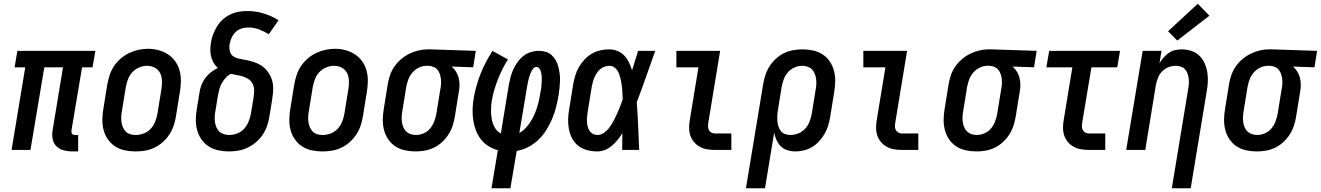

<svg xmlns="http://www.w3.org/2000/svg" viewBox="-20 -802 7065 1027"><path d="M367 8Q343 8 320.5 2Q298 -4 282.5 -19Q267 -34 262 -56.5Q257 -79 261 -103L317 -442H217L143 0H42L115 -442H58L73 -530H490L475 -442H419L362 -103Q362 -98 362.5 -93.5Q363 -89 365.5 -86Q368 -83 372.5 -81.5Q377 -80 381 -80H398V8Z M704 8Q675 8 647 2Q619 -4 596 -19Q573 -34 557 -57Q541 -80 534 -107Q527 -134 527.5 -163Q528 -192 533 -221L554 -351Q559 -377 567 -401.5Q575 -426 590 -448.5Q605 -471 626 -489Q647 -507 671 -518.5Q695 -530 720.5 -535.5Q746 -541 772 -541Q801 -541 828.5 -533.5Q856 -526 879 -511Q902 -496 918 -473Q934 -450 941 -423Q948 -396 947.5 -367Q947 -338 942 -309L921 -179Q917 -153 908.5 -128.5Q900 -104 885 -81.5Q870 -59 849.5 -41Q829 -23 804.5 -11.5Q780 0 754.5 4Q729 8 704 8ZM706 -80Q727 -80 748.5 -88Q770 -96 786 -113Q802 -130 810 -151Q818 -172 822 -193L843 -323Q847 -345 846.5 -368Q846 -391 837 -410Q828 -429 809 -439.5Q790 -450 767 -450Q746 -450 725 -441.5Q704 -433 688.5 -416.5Q673 -400 665 -379Q657 -358 653 -337L632 -207Q629 -192 628.5 -177Q628 -162 630 -148Q632 -134 637.5 -121Q643 -108 653 -98Q663 -88 677 -84Q691 -80 706 -80Z M1205 8Q1176 8 1147.5 2Q1119 -4 1096 -19Q1073 -34 1057.5 -56.5Q1042 -79 1034.5 -106Q1027 -133 1027.5 -162.5Q1028 -192 1033 -221L1047 -307Q1050 -328 1057.5 -347.5Q1065 -367 1078 -384.5Q1091 -402 1108.5 -415.5Q1126 -429 1145 -439Q1132 -450 1123 -465.5Q1114 -481 1109.5 -498.5Q1105 -516 1105 -534.5Q1105 -553 1108 -572Q1111 -595 1119.5 -617Q1128 -639 1140.5 -660Q1153 -681 1171.5 -697.5Q1190 -714 1211.5 -724.5Q1233 -735 1256.5 -739Q1280 -743 1303 -743Q1348 -743 1390.5 -730Q1433 -717 1470 -694L1418 -619Q1393 -634 1366 -644.5Q1339 -655 1308 -655Q1290 -655 1272 -649.5Q1254 -644 1240 -630.5Q1226 -617 1218.5 -599.5Q1211 -582 1208 -564Q1205 -545 1210 -526.5Q1215 -508 1230.5 -499Q1246 -490 1264.5 -487Q1283 -484 1301 -480Q1319 -476 1336.5 -470.5Q1354 -465 1369.5 -456.5Q1385 -448 1397.5 -435.5Q1410 -423 1419.5 -408Q1429 -393 1434.5 -375.5Q1440 -358 1441 -339.5Q1442 -321 1440 -302Q1438 -283 1435 -264L1421 -179Q1417 -153 1408.5 -128.5Q1400 -104 1385.5 -82Q1371 -60 1350 -42Q1329 -24 1305 -12.5Q1281 -1 1255.5 3.5Q1230 8 1205 8ZM1205 -80Q1227 -80 1248.5 -88Q1270 -96 1285.5 -113Q1301 -130 1309.5 -151Q1318 -172 1322 -193L1336 -279Q1339 -297 1339.5 -315Q1340 -333 1333.5 -349Q1327 -365 1313.5 -375.5Q1300 -386 1283.5 -391.5Q1267 -397 1249.5 -400Q1232 -403 1215 -407Q1199 -399 1187 -385.5Q1175 -372 1166.5 -357Q1158 -342 1153.5 -325.5Q1149 -309 1146 -293L1132 -207Q1129 -192 1128.5 -177Q1128 -162 1130 -148Q1132 -134 1137.5 -121Q1143 -108 1153 -98.5Q1163 -89 1177 -84.5Q1191 -80 1205 -80Z M1704 8Q1675 8 1647 2Q1619 -4 1596 -19Q1573 -34 1557 -57Q1541 -80 1534 -107Q1527 -134 1527.5 -163Q1528 -192 1533 -221L1554 -351Q1559 -377 1567 -401.5Q1575 -426 1590 -448.5Q1605 -471 1626 -489Q1647 -507 1671 -518.5Q1695 -530 1720.5 -535.5Q1746 -541 1772 -541Q1801 -541 1828.5 -533.5Q1856 -526 1879 -511Q1902 -496 1918 -473Q1934 -450 1941 -423Q1948 -396 1947.5 -367Q1947 -338 1942 -309L1921 -179Q1917 -153 1908.5 -128.5Q1900 -104 1885 -81.5Q1870 -59 1849.5 -41Q1829 -23 1804.5 -11.5Q1780 0 1754.5 4Q1729 8 1704 8ZM1706 -80Q1727 -80 1748.5 -88Q1770 -96 1786 -113Q1802 -130 1810 -151Q1818 -172 1822 -193L1843 -323Q1847 -345 1846.5 -368Q1846 -391 1837 -410Q1828 -429 1809 -439.5Q1790 -450 1767 -450Q1746 -450 1725 -441.5Q1704 -433 1688.5 -416.5Q1673 -400 1665 -379Q1657 -358 1653 -337L1632 -207Q1629 -192 1628.5 -177Q1628 -162 1630 -148Q1632 -134 1637.5 -121Q1643 -108 1653 -98Q1663 -88 1677 -84Q1691 -80 1706 -80Z M2203 8Q2174 8 2146 2Q2118 -4 2095 -19Q2072 -34 2056.5 -57Q2041 -80 2034 -107Q2027 -134 2027.5 -163Q2028 -192 2033 -221L2054 -351Q2058 -376 2066.5 -400.5Q2075 -425 2090 -446.5Q2105 -468 2125.5 -485.5Q2146 -503 2169.5 -514.5Q2193 -526 2218 -532Q2243 -538 2267 -538Q2271 -538 2275 -538Q2279 -538 2283 -538L2525 -530L2511 -442L2396 -446Q2410 -434 2419.5 -418.5Q2429 -403 2433.5 -385Q2438 -367 2438 -347.5Q2438 -328 2434 -309L2413 -179Q2409 -154 2401 -129.5Q2393 -105 2379 -83Q2365 -61 2345 -42.5Q2325 -24 2301.5 -12.5Q2278 -1 2253 3.5Q2228 8 2203 8ZM2205 -80Q2225 -80 2246 -89Q2267 -98 2281 -115Q2295 -132 2302.5 -152Q2310 -172 2314 -193L2335 -323Q2338 -337 2339 -351Q2340 -365 2338.5 -378.5Q2337 -392 2333 -404.5Q2329 -417 2321 -427.5Q2313 -438 2300.5 -443.5Q2288 -449 2275 -450H2268Q2267 -450 2265 -450Q2263 -450 2261 -450Q2241 -450 2221 -440.5Q2201 -431 2186.5 -414.5Q2172 -398 2164.5 -378Q2157 -358 2153 -337L2132 -207Q2129 -192 2128.5 -177Q2128 -162 2130 -148Q2132 -134 2137.5 -121Q2143 -108 2153 -98.5Q2163 -89 2176.5 -84.5Q2190 -80 2205 -80Z M2609 205 2643 1Q2615 -6 2591.5 -21Q2568 -36 2551.5 -58Q2535 -80 2525 -106.5Q2515 -133 2511 -161.5Q2507 -190 2508 -220Q2509 -250 2514 -279Q2520 -312 2529.5 -345Q2539 -378 2551.5 -409.5Q2564 -441 2580 -471Q2596 -501 2614 -530L2697 -484Q2681 -459 2667.5 -432Q2654 -405 2643.5 -378Q2633 -351 2624.5 -323Q2616 -295 2611 -267Q2607 -242 2606.5 -216.5Q2606 -191 2610 -166.5Q2614 -142 2626 -120.5Q2638 -99 2659 -88L2702 -350Q2706 -371 2711.5 -391.5Q2717 -412 2726.5 -432.5Q2736 -453 2749.5 -471.5Q2763 -490 2781 -503.5Q2799 -517 2820 -523.5Q2841 -530 2863 -530Q2882 -530 2900 -524.5Q2918 -519 2931 -507Q2944 -495 2953 -479Q2962 -463 2966.5 -445.5Q2971 -428 2973.5 -409.5Q2976 -391 2975.5 -371.5Q2975 -352 2973 -332.5Q2971 -313 2968 -294Q2963 -263 2955 -231Q2947 -199 2934.5 -169Q2922 -139 2904 -109.5Q2886 -80 2861.5 -56Q2837 -32 2806.5 -16Q2776 0 2744 5L2710 205ZM2758 -91Q2777 -101 2792 -117.5Q2807 -134 2818.5 -152Q2830 -170 2838.5 -189.5Q2847 -209 2853 -228.5Q2859 -248 2863.5 -268.5Q2868 -289 2871 -309Q2873 -318 2874.5 -327.5Q2876 -337 2876.5 -347Q2877 -357 2877.5 -366.5Q2878 -376 2878 -385Q2878 -394 2876.5 -403.5Q2875 -413 2872.5 -421.5Q2870 -430 2864 -437Q2858 -444 2848 -444Q2841 -444 2835 -438Q2829 -432 2825 -425Q2821 -418 2818 -410.5Q2815 -403 2812.5 -395.5Q2810 -388 2808 -380.5Q2806 -373 2804.5 -365.5Q2803 -358 2801.5 -350.5Q2800 -343 2799 -336Z M3175 8Q3147 8 3120.5 1Q3094 -6 3073.5 -22Q3053 -38 3040.5 -61.5Q3028 -85 3023 -111.5Q3018 -138 3019 -166Q3020 -194 3025 -221L3046 -351Q3050 -375 3057 -398Q3064 -421 3076.5 -443Q3089 -465 3106.5 -483.5Q3124 -502 3146 -515Q3168 -528 3192 -533Q3216 -538 3240 -538Q3263 -538 3284 -529Q3305 -520 3320 -504Q3335 -488 3344.5 -467.5Q3354 -447 3361 -426Q3369 -452 3377 -478Q3385 -504 3393 -530H3485Q3460 -461 3436 -392Q3412 -323 3386 -255Q3391 -191 3393.5 -127.5Q3396 -64 3399 0H3308Q3308 -23 3308.5 -45.5Q3309 -68 3309 -90Q3298 -72 3284 -54.5Q3270 -37 3253 -22.5Q3236 -8 3216 0Q3196 8 3175 8ZM3175 -80Q3195 -80 3212.5 -93Q3230 -106 3242 -123Q3254 -140 3263.5 -158.5Q3273 -177 3281.5 -195.5Q3290 -214 3297 -233Q3304 -252 3311 -271Q3310 -285 3309.5 -298Q3309 -311 3308 -324.5Q3307 -338 3305 -351Q3303 -364 3300 -377Q3297 -390 3293 -402.5Q3289 -415 3282 -425.5Q3275 -436 3264 -443Q3253 -450 3239 -450Q3227 -450 3214 -445.5Q3201 -441 3190.5 -432Q3180 -423 3172.5 -411.5Q3165 -400 3159.5 -387.5Q3154 -375 3151 -362.5Q3148 -350 3145 -337L3124 -207Q3122 -194 3120.5 -180.5Q3119 -167 3119.5 -153.5Q3120 -140 3123 -127Q3126 -114 3132.5 -103.5Q3139 -93 3150.5 -86.5Q3162 -80 3175 -80Z M3805 0Q3783 0 3762 -3.5Q3741 -7 3723 -17Q3705 -27 3692 -42.5Q3679 -58 3672.5 -77.5Q3666 -97 3666 -118.5Q3666 -140 3670 -162L3716 -442H3598V-530H3832L3769 -148Q3767 -137 3767 -126.5Q3767 -116 3771.5 -107Q3776 -98 3785 -93Q3794 -88 3805 -88H3892V0Z M3970 205 4062 -351Q4066 -376 4074 -400.5Q4082 -425 4096 -447Q4110 -469 4130 -487.5Q4150 -506 4173.5 -517.5Q4197 -529 4222 -533.5Q4247 -538 4272 -538Q4301 -538 4329 -532Q4357 -526 4380 -511Q4403 -496 4418.5 -473Q4434 -450 4441 -423Q4448 -396 4447.5 -367Q4447 -338 4442 -309L4421 -179Q4417 -155 4410.5 -132.5Q4404 -110 4392 -88.5Q4380 -67 4363.5 -48.5Q4347 -30 4326 -17Q4305 -4 4281.5 2Q4258 8 4235 8Q4213 8 4192 1.5Q4171 -5 4156.5 -19.5Q4142 -34 4133.5 -53Q4125 -72 4121 -93L4072 205ZM4207 -80Q4229 -80 4250 -88.5Q4271 -97 4286.5 -113.5Q4302 -130 4310 -151Q4318 -172 4322 -193L4343 -323Q4346 -338 4346.5 -353Q4347 -368 4345 -382Q4343 -396 4337.5 -409Q4332 -422 4322.5 -431.5Q4313 -441 4299 -445.5Q4285 -450 4270 -450Q4250 -450 4229.5 -441Q4209 -432 4194.5 -415.5Q4180 -399 4172.5 -378.5Q4165 -358 4161 -337L4142 -219Q4139 -203 4138 -187.5Q4137 -172 4138 -157.5Q4139 -143 4143 -128.5Q4147 -114 4155.5 -102.5Q4164 -91 4178 -85.5Q4192 -80 4207 -80Z M4805 0Q4783 0 4762 -3.5Q4741 -7 4723 -17Q4705 -27 4692 -42.5Q4679 -58 4672.5 -77.5Q4666 -97 4666 -118.5Q4666 -140 4670 -162L4716 -442H4598V-530H4832L4769 -148Q4767 -137 4767 -126.5Q4767 -116 4771.5 -107Q4776 -98 4785 -93Q4794 -88 4805 -88H4892V0Z M5203 8Q5174 8 5146 2Q5118 -4 5095 -19Q5072 -34 5056.5 -57Q5041 -80 5034 -107Q5027 -134 5027.5 -163Q5028 -192 5033 -221L5054 -351Q5058 -376 5066.5 -400.5Q5075 -425 5090 -446.5Q5105 -468 5125.5 -485.5Q5146 -503 5169.5 -514.5Q5193 -526 5218 -532Q5243 -538 5267 -538Q5271 -538 5275 -538Q5279 -538 5283 -538L5525 -530L5511 -442L5396 -446Q5410 -434 5419.5 -418.5Q5429 -403 5433.5 -385Q5438 -367 5438 -347.5Q5438 -328 5434 -309L5413 -179Q5409 -154 5401 -129.5Q5393 -105 5379 -83Q5365 -61 5345 -42.5Q5325 -24 5301.5 -12.5Q5278 -1 5253 3.5Q5228 8 5203 8ZM5205 -80Q5225 -80 5246 -89Q5267 -98 5281 -115Q5295 -132 5302.5 -152Q5310 -172 5314 -193L5335 -323Q5338 -337 5339 -351Q5340 -365 5338.5 -378.5Q5337 -392 5333 -404.5Q5329 -417 5321 -427.5Q5313 -438 5300.5 -443.5Q5288 -449 5275 -450H5268Q5267 -450 5265 -450Q5263 -450 5261 -450Q5241 -450 5221 -440.5Q5201 -431 5186.5 -414.5Q5172 -398 5164.5 -378Q5157 -358 5153 -337L5132 -207Q5129 -192 5128.5 -177Q5128 -162 5130 -148Q5132 -134 5137.5 -121Q5143 -108 5153 -98.5Q5163 -89 5176.5 -84.5Q5190 -80 5205 -80Z M5805 0Q5783 0 5762 -3.5Q5741 -7 5723 -17Q5705 -27 5692 -42.5Q5679 -58 5672.5 -77.5Q5666 -97 5666 -118.5Q5666 -140 5670 -162L5716 -442H5577L5592 -530H5971L5956 -442H5818L5769 -148Q5767 -137 5767 -126.5Q5767 -116 5771.5 -107Q5776 -98 5785 -93Q5794 -88 5805 -88H5892V0Z M6248 205 6335 -323Q6338 -337 6339 -352Q6340 -367 6338.5 -380.5Q6337 -394 6332.5 -407.5Q6328 -421 6319 -431Q6310 -441 6296.5 -445.5Q6283 -450 6269 -450Q6249 -450 6230 -442.5Q6211 -435 6196.5 -420.5Q6182 -406 6174.5 -387Q6167 -368 6163 -349L6106 0H6004L6092 -530H6193L6182 -464Q6192 -480 6204.5 -494.5Q6217 -509 6232.5 -519.5Q6248 -530 6266 -534Q6284 -538 6302 -538Q6328 -538 6353 -529.5Q6378 -521 6395.5 -504Q6413 -487 6423.5 -463.5Q6434 -440 6438 -414.5Q6442 -389 6440.5 -362Q6439 -335 6434 -309L6349 205ZM6277 -585 6228 -635 6387 -782 6449 -718Z M6703 8Q6674 8 6646 2Q6618 -4 6595 -19Q6572 -34 6556.5 -57Q6541 -80 6534 -107Q6527 -134 6527.5 -163Q6528 -192 6533 -221L6554 -351Q6558 -376 6566.5 -400.5Q6575 -425 6590 -446.5Q6605 -468 6625.5 -485.5Q6646 -503 6669.5 -514.5Q6693 -526 6718 -532Q6743 -538 6767 -538Q6771 -538 6775 -538Q6779 -538 6783 -538L7025 -530L7011 -442L6896 -446Q6910 -434 6919.5 -418.5Q6929 -403 6933.5 -385Q6938 -367 6938 -347.5Q6938 -328 6934 -309L6913 -179Q6909 -154 6901 -129.5Q6893 -105 6879 -83Q6865 -61 6845 -42.5Q6825 -24 6801.5 -12.5Q6778 -1 6753 3.5Q6728 8 6703 8ZM6705 -80Q6725 -80 6746 -89Q6767 -98 6781 -115Q6795 -132 6802.5 -152Q6810 -172 6814 -193L6835 -323Q6838 -337 6839 -351Q6840 -365 6838.5 -378.5Q6837 -392 6833 -404.5Q6829 -417 6821 -427.5Q6813 -438 6800.5 -443.5Q6788 -449 6775 -450H6768Q6767 -450 6765 -450Q6763 -450 6761 -450Q6741 -450 6721 -440.5Q6701 -431 6686.5 -414.5Q6672 -398 6664.5 -378Q6657 -358 6653 -337L6632 -207Q6629 -192 6628.5 -177Q6628 -162 6630 -148Q6632 -134 6637.5 -121Q6643 -108 6653 -98.5Q6663 -89 6676.5 -84.5Q6690 -80 6705 -80Z"/></svg>

Font: Iosevka Curly Semibold Oblique
Style: Regular
Weight: 600
Italic angle: -9°
Monospace: yes
Designer: Belleve Invis
Foundry: Belleve Invis
Version: Version 11.1.0; ttfautohint (v1.8.3)